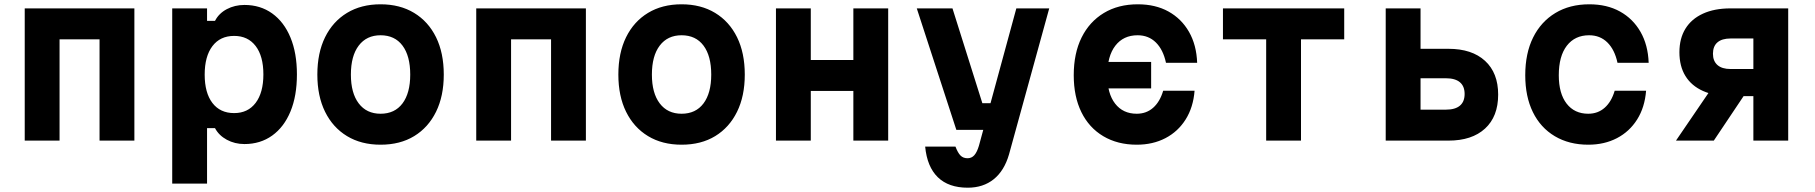

<svg xmlns="http://www.w3.org/2000/svg" viewBox="-20 -654 8440 893"><path d="M95 0V-615H605V0H443V-471H257V0Z M781 200V-615H943V-557H980Q998 -592 1035 -611.5Q1072 -631 1117 -631Q1191 -631 1246 -591.5Q1301 -552 1331 -479.5Q1361 -407 1361 -308Q1361 -208 1331 -135.5Q1301 -63 1246 -23.5Q1191 16 1117 16Q1072 16 1035 -4Q998 -24 980 -58H943V200ZM1069 -128Q1133 -128 1169 -175.5Q1205 -223 1205 -308Q1205 -393 1169 -440Q1133 -487 1069 -487Q1004 -487 968 -439.5Q932 -392 932 -307Q932 -222 968 -175Q1004 -128 1069 -128Z M1750 19Q1660 19 1594 -21Q1528 -61 1492 -134Q1456 -207 1456 -307Q1456 -408 1492 -481Q1528 -554 1594 -594Q1660 -634 1750 -634Q1840 -634 1906 -594Q1972 -554 2008 -481Q2044 -408 2044 -307Q2044 -207 2008 -134Q1972 -61 1906.5 -21Q1841 19 1750 19ZM1750 -125Q1816 -125 1852 -173Q1888 -221 1888 -307Q1888 -394 1852 -442Q1816 -490 1750 -490Q1685 -490 1648.5 -442Q1612 -394 1612 -307Q1612 -221 1648.5 -173Q1685 -125 1750 -125Z M2195 0V-615H2705V0H2543V-471H2357V0Z M3150 19Q3060 19 2994 -21Q2928 -61 2892 -134Q2856 -207 2856 -307Q2856 -408 2892 -481Q2928 -554 2994 -594Q3060 -634 3150 -634Q3240 -634 3306 -594Q3372 -554 3408 -481Q3444 -408 3444 -307Q3444 -207 3408 -134Q3372 -61 3306.5 -21Q3241 19 3150 19ZM3150 -125Q3216 -125 3252 -173Q3288 -221 3288 -307Q3288 -394 3252 -442Q3216 -490 3150 -490Q3085 -490 3048.5 -442Q3012 -394 3012 -307Q3012 -221 3048.5 -173Q3085 -125 3150 -125Z M3589 0V-615H3751V-375H3949V-615H4111V0H3949V-231H3751V0Z M4244 -615H4410L4549 -174H4637L4604 -50H4428ZM4860 -615 4673 64Q4651 140 4602 179.5Q4553 219 4481 219Q4392 219 4342 170.5Q4292 122 4283 28H4424Q4435 57 4447.5 69.5Q4460 82 4480 82Q4499 82 4511.5 68Q4524 54 4533 24L4707 -615Z M5116 -243V-366H5334V-243ZM5267 19Q5178 19 5111.5 -20.5Q5045 -60 5009.5 -132.5Q4974 -205 4974 -304Q4974 -406 5010.5 -479.5Q5047 -553 5114 -593.5Q5181 -634 5272 -634Q5354 -634 5414.5 -600.5Q5475 -567 5510 -506Q5545 -445 5548 -362H5403Q5390 -423 5356 -456.5Q5322 -490 5271 -490Q5205 -490 5167.5 -441.5Q5130 -393 5130 -304Q5130 -219 5166.5 -172Q5203 -125 5267 -125Q5312 -125 5343.5 -153Q5375 -181 5390 -232H5536Q5530 -155 5494.5 -98.5Q5459 -42 5400.5 -11.5Q5342 19 5267 19Z M5869 0V-471H5668V-615H6232V-471H6031V0Z M6425 0V-615H6587V-427H6717Q6826 -427 6887 -371Q6948 -315 6948 -214Q6948 -112 6887 -56Q6826 0 6717 0ZM6587 -144H6705Q6748 -144 6770 -162.5Q6792 -181 6792 -217Q6792 -253 6770 -271.5Q6748 -290 6705 -290H6587Z M7367 19Q7278 19 7211.5 -20.5Q7145 -60 7109.5 -132.5Q7074 -205 7074 -304Q7074 -406 7110.5 -479.5Q7147 -553 7214 -593.5Q7281 -634 7372 -634Q7454 -634 7514.5 -600.5Q7575 -567 7610 -506Q7645 -445 7648 -362H7503Q7490 -423 7456 -456.5Q7422 -490 7371 -490Q7305 -490 7267.5 -441.5Q7230 -393 7230 -304Q7230 -219 7266.5 -172Q7303 -125 7367 -125Q7412 -125 7443.5 -153Q7475 -181 7490 -232H7636Q7630 -155 7594.5 -98.5Q7559 -42 7500.5 -11.5Q7442 19 7367 19Z M8135 0V-207H8028Q7954 -207 7900.5 -231Q7847 -255 7819 -300.5Q7791 -346 7791 -411Q7791 -475 7819 -520.5Q7847 -566 7900.5 -590.5Q7954 -615 8028 -615H8297V0ZM7775 0 7938 -239H8111L7951 0ZM8029 -333H8135V-475H8029Q7989 -475 7968 -457Q7947 -439 7947 -404Q7947 -370 7968 -351.5Q7989 -333 8029 -333Z"/></svg>

Font: Martian Mono
Style: Bold
Weight: 700
Designer: Roman Shamin
Foundry: Evil Martians
Version: Version 1.000